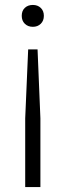

<svg xmlns="http://www.w3.org/2000/svg" viewBox="-20 -567 266 777"><path d="M113 -547Q132.5 -547 145 -535Q157.5 -523 157.5 -503Q157.5 -483 145 -470.8Q132.5 -458.5 113 -458.5Q93 -458.5 80.5 -470.8Q68 -483 68 -503Q68 -523.5 80.5 -535.2Q93 -547 113 -547ZM94 -367H132L143.5 -88V190H82V-88Z"/></svg>

Font: Encode Sans SmCnd Lt
Style: Regular
Weight: 300
Width: 4
Designer: Multiple Designers
Foundry: Impallari Type
Version: Version 3.002; ttfautohint (v1.8.3) -l 8 -r 50 -G 200 -x 14 